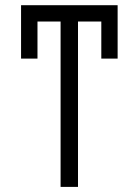

<svg xmlns="http://www.w3.org/2000/svg" viewBox="-20 -732 544 752"><path d="M440.7 -711.6V-502.5H376.8V-647.7H285.5V0H217.3V-647.7H126.8V-502.5H62.5V-711.6Z"/></svg>

Font: Inter Light BETA
Style: Regular
Weight: 300
Designer: Rasmus Andersson
Foundry: rsms
Version: Version 3.011;git-f93a4a705